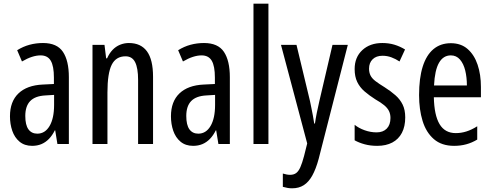

<svg xmlns="http://www.w3.org/2000/svg" viewBox="-20 -780 2665 1040"><path d="M213 -547Q289 -547 321 -499Q353 -451 353 -362V0H291L279 -74H277Q263 -46 245 -27.5Q227 -9 204.5 0.5Q182 10 154 10Q113 10 86 -12.5Q59 -35 46.5 -71.5Q34 -108 34 -150Q34 -230 80 -274Q126 -318 211 -322L272 -325V-360Q272 -422 255 -451Q238 -480 200 -480Q178 -480 153 -472Q128 -464 99 -447L73 -508Q105 -528 140 -537.5Q175 -547 213 -547ZM225 -263Q170 -260 143.5 -232.5Q117 -205 117 -152Q117 -103 134 -79.5Q151 -56 182 -56Q224 -56 248.5 -97.5Q273 -139 273 -212V-266Z M678 -547Q743 -547 776 -502Q809 -457 809 -364V0H728V-348Q728 -411 712 -443Q696 -475 660 -475Q608 -475 585 -429Q562 -383 562 -279V0H481V-537H546L555 -464H560Q572 -491 589.5 -509.5Q607 -528 630 -537.5Q653 -547 678 -547Z M1085 -547Q1161 -547 1193 -499Q1225 -451 1225 -362V0H1163L1151 -74H1149Q1135 -46 1117 -27.5Q1099 -9 1076.5 0.5Q1054 10 1026 10Q985 10 958 -12.5Q931 -35 918.5 -71.5Q906 -108 906 -150Q906 -230 952 -274Q998 -318 1083 -322L1144 -325V-360Q1144 -422 1127 -451Q1110 -480 1072 -480Q1050 -480 1025 -472Q1000 -464 971 -447L945 -508Q977 -528 1012 -537.5Q1047 -547 1085 -547ZM1097 -263Q1042 -260 1015.5 -232.5Q989 -205 989 -152Q989 -103 1006 -79.5Q1023 -56 1054 -56Q1096 -56 1120.5 -97.5Q1145 -139 1145 -212V-266Z M1434 0H1353V-760H1434Z M1502 -537H1586L1659 -233Q1663 -214 1667 -194Q1671 -174 1675 -153Q1679 -132 1682 -111H1686Q1690 -139 1696 -169Q1702 -199 1710 -233L1781 -537H1864L1706 81Q1691 136 1671.5 171Q1652 206 1625.5 223Q1599 240 1562 240Q1550 240 1538 238Q1526 236 1512 232V160Q1522 163 1532 165Q1542 167 1551 167Q1571 167 1584 157.5Q1597 148 1607 125.5Q1617 103 1627 65L1644 -3Z M2175 -144Q2175 -95 2157 -60.5Q2139 -26 2105 -8Q2071 10 2023 10Q1986 10 1955 1.5Q1924 -7 1901 -20V-104Q1923 -86 1955 -74.5Q1987 -63 2020 -63Q2055 -63 2075 -83.5Q2095 -104 2095 -141Q2095 -162 2087 -178.5Q2079 -195 2061 -210Q2043 -225 2013 -242Q1980 -263 1954.5 -285Q1929 -307 1915 -336Q1901 -365 1901 -406Q1901 -470 1942.5 -508.5Q1984 -547 2051 -547Q2086 -547 2116 -538Q2146 -529 2174 -512L2144 -447Q2123 -461 2100 -469.5Q2077 -478 2052 -478Q2018 -478 1998.5 -459Q1979 -440 1979 -408Q1979 -387 1987 -371Q1995 -355 2014 -340.5Q2033 -326 2064 -307Q2097 -286 2122 -264Q2147 -242 2161 -213.5Q2175 -185 2175 -144Z M2422 -546Q2477 -546 2513 -514.5Q2549 -483 2567 -429.5Q2585 -376 2585 -309V-253H2330Q2332 -156 2361 -107.5Q2390 -59 2449 -59Q2478 -59 2506.5 -68Q2535 -77 2565 -96V-24Q2537 -7 2506 1.5Q2475 10 2440 10Q2372 10 2330 -26.5Q2288 -63 2269 -125Q2250 -187 2250 -265Q2250 -356 2269.5 -418.5Q2289 -481 2327.5 -513.5Q2366 -546 2422 -546ZM2422 -480Q2381 -480 2358 -440Q2335 -400 2331 -317H2509Q2509 -361 2500 -398Q2491 -435 2471.5 -457.5Q2452 -480 2422 -480Z"/></svg>

Font: Noto Sans ExtraCondensed
Style: Regular
Weight: 400
Width: 2
Designer: Monotype Design Team
Foundry: Monotype Imaging Inc.
Version: Version 2.013